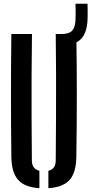

<svg xmlns="http://www.w3.org/2000/svg" viewBox="-20 -978 479 1006"><path d="M39.5 -157Q37.5 -317 37.5 -478.8Q37.5 -640.5 39.5 -800H147.5Q146 -693.5 145.5 -581.2Q145 -469 145.5 -356.8Q146 -244.5 147 -138Q147 -115 157 -101.5Q167 -88 186.5 -83V8Q109 3 74.8 -35.8Q40.5 -74.5 39.5 -157ZM233.5 8V-83Q253 -88 262.5 -101.5Q272 -115 272 -138Q273 -244.5 273.5 -356.8Q274 -469 273.8 -581.2Q273.5 -693.5 272 -800H380Q382.5 -640.5 382.5 -478.8Q382.5 -317 380 -157Q379 -74.5 345 -35.8Q311 3 233.5 8ZM307 -742Q288.5 -742 275 -745L274 -800Q283 -800 291 -800Q299 -800 307 -800Q343 -800.5 358.2 -817.5Q373.5 -834.5 375.5 -871.5Q376 -881 376.2 -898Q376.5 -915 376.2 -932Q376 -949 375.5 -958.5H438.5Q439 -949 439.2 -932Q439.5 -915 439.2 -898Q439 -881 438.5 -871.5Q434.5 -803.5 403.5 -772.8Q372.5 -742 307 -742Z"/></svg>

Font: Big Shoulders Stencil Display Thin
Style: Bold
Weight: 700
Version: Version 2.001